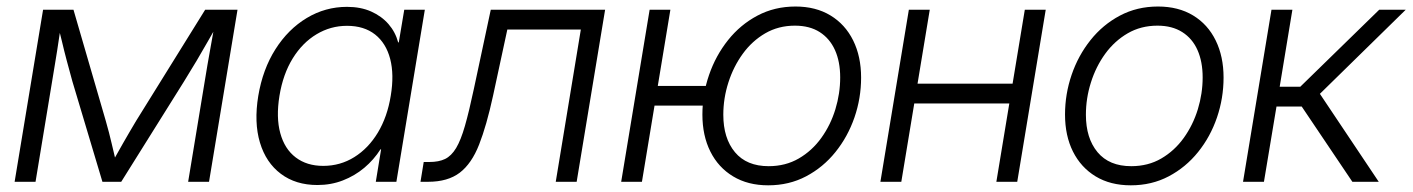

<svg xmlns="http://www.w3.org/2000/svg" viewBox="-20 -552 4289 583"><path d="M24.4 0 110.8 -522.5H203.1L301.3 -184.6Q306.6 -166.5 310.8 -149.9Q314.9 -133.3 318.8 -117.4Q322.8 -101.6 326.2 -86.2Q329.6 -70.8 333.5 -55.2H318.8Q327.6 -70.8 336.2 -86.2Q344.7 -101.6 353.8 -117.4Q362.8 -133.3 372.6 -149.9Q382.3 -166.5 393.1 -184.6L603 -522.5H701.2L614.7 0H551.3L601.6 -304.7Q606 -331.5 609.9 -354.7Q613.8 -377.9 617.7 -398.9Q621.6 -419.9 625.2 -440.9Q628.9 -461.9 632.8 -483.9H644Q627 -454.1 610.8 -425.8Q594.7 -397.5 577.4 -368.2Q560.1 -338.9 539.1 -305.2L348.1 0H291L199.7 -305.2Q190.4 -338.9 182.6 -368.2Q174.8 -397.5 168.2 -425.8Q161.6 -454.1 153.8 -483.9H166.5Q163.1 -461.4 159.9 -440.4Q156.7 -419.4 153.6 -398.7Q150.4 -377.9 146.5 -355Q142.6 -332 138.2 -304.7L87.9 0Z M943.8 9.8Q877.9 9.8 832.8 -24.2Q787.6 -58.1 769.3 -119.1Q751 -180.2 764.2 -260.7Q777.8 -341.8 816.4 -402.6Q855 -463.4 911.4 -497.3Q967.8 -531.2 1033.7 -531.2Q1075.2 -531.2 1106.9 -517.1Q1138.7 -502.9 1159.7 -478.8Q1180.7 -454.6 1189 -423.3H1190.9L1207.5 -522.5H1270L1183.6 0H1121.1L1137.2 -98.6H1135.3Q1115.2 -66.9 1086.2 -42.5Q1057.1 -18.1 1021.2 -4.2Q985.4 9.8 943.8 9.8ZM961.4 -48.3Q1013.2 -48.3 1055.9 -75Q1098.6 -101.6 1127.4 -149.4Q1156.2 -197.3 1166.5 -261.2Q1177.2 -325.2 1164.8 -373Q1152.3 -420.9 1118.9 -447.3Q1085.4 -473.6 1033.7 -473.6Q983.9 -473.6 941.2 -448Q898.4 -422.4 868.9 -374.8Q839.4 -327.1 828.6 -261.2Q817.9 -195.3 831.1 -147.5Q844.2 -99.6 877.9 -74Q911.6 -48.3 961.4 -48.3Z M1256.8 0 1266.6 -60.1H1283.7Q1312.5 -60.1 1331.5 -69.3Q1350.6 -78.6 1365 -102.5Q1379.4 -126.5 1391.8 -169.9Q1404.3 -213.4 1418.9 -282.2L1470.2 -522.5H1817.4L1731 0H1667.5L1743.7 -462.4H1520.5L1477.1 -261.2Q1457.5 -170.9 1434.8 -113Q1412.1 -55.2 1376 -27.6Q1339.8 0 1279.8 0Z M1866.2 0 1952.6 -522.5H2015.6L1929.2 0ZM1951.7 -231.4 1961.4 -291H2153.8L2143.6 -231.4ZM2312.5 10.7Q2251 10.7 2206.1 -16.4Q2161.1 -43.5 2137 -91.8Q2112.8 -140.1 2112.8 -204.1Q2112.8 -266.1 2133.1 -324.7Q2153.3 -383.3 2190.7 -430.2Q2228 -477.1 2280 -504.6Q2332 -532.2 2395.5 -532.2Q2457 -532.2 2501.7 -505.1Q2546.4 -478 2570.6 -429.2Q2594.7 -380.4 2594.7 -316.4Q2594.7 -253.9 2574.5 -195.3Q2554.2 -136.7 2516.8 -90.3Q2479.5 -43.9 2427.7 -16.6Q2376 10.7 2312.5 10.7ZM2314 -47.4Q2365.2 -47.4 2405.5 -70.8Q2445.8 -94.2 2473.9 -133.3Q2502 -172.4 2516.6 -220.2Q2531.2 -268.1 2531.2 -316.9Q2531.2 -364.7 2515.4 -399.9Q2499.5 -435.1 2469 -454.6Q2438.5 -474.1 2393.6 -474.1Q2343.8 -474.1 2303.7 -450.9Q2263.7 -427.7 2235.4 -388.7Q2207 -349.6 2191.7 -301.5Q2176.3 -253.4 2176.3 -203.6Q2176.3 -132.3 2211.7 -89.8Q2247.1 -47.4 2314 -47.4Z M3070.8 -297.9 3061 -237.8H2740.2L2750.5 -297.9ZM2803.2 -522.5 2716.8 0H2653.3L2739.7 -522.5ZM3155.3 -522.5 3068.8 0H3005.4L3091.8 -522.5Z M3413.6 10.7Q3351.6 10.7 3306.9 -16.4Q3262.2 -43.5 3238 -91.8Q3213.9 -140.1 3213.9 -204.1Q3213.9 -266.1 3233.9 -324.7Q3253.9 -383.3 3291.3 -430.2Q3328.6 -477.1 3380.6 -504.6Q3432.6 -532.2 3496.1 -532.2Q3558.1 -532.2 3602.8 -505.1Q3647.5 -478 3671.4 -429.2Q3695.3 -380.4 3695.3 -316.4Q3695.3 -253.9 3675.3 -195.3Q3655.3 -136.7 3617.9 -90.3Q3580.6 -43.9 3528.8 -16.6Q3477.1 10.7 3413.6 10.7ZM3415 -47.4Q3466.3 -47.4 3506.3 -70.8Q3546.4 -94.2 3574.5 -133.3Q3602.5 -172.4 3617.2 -220.2Q3631.8 -268.1 3631.8 -316.9Q3631.8 -364.7 3616.2 -399.9Q3600.6 -435.1 3569.8 -454.6Q3539.1 -474.1 3494.6 -474.1Q3444.3 -474.1 3404.3 -450.9Q3364.3 -427.7 3335.9 -388.7Q3307.6 -349.6 3292.5 -301.5Q3277.3 -253.4 3277.3 -203.6Q3277.3 -132.3 3312.7 -89.8Q3348.1 -47.4 3415 -47.4Z M3754.4 0 3840.8 -522.5H3904.3L3865.7 -288.6H3928.2L4168 -522.5H4248.5L3987.8 -267.1L4166.5 0H4086.4L3932.6 -228.5H3856L3817.9 0Z"/></svg>

Font: Inter 28pt Light
Style: Italic
Weight: 300
Italic angle: -9.3988°
Designer: Rasmus Andersson
Foundry: rsms
Version: Version 4.001;git-66647c0bb